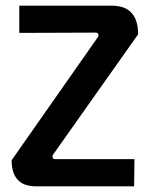

<svg xmlns="http://www.w3.org/2000/svg" viewBox="-20 -656 522 677"><path d="M454 -95 453 1H107Q21 1 21 -91L325 -525Q329 -531 326.5 -536Q324 -541 317 -541L48 -540V-636H374Q467 -636 467 -535L168 -112Q164 -107 165.5 -101Q167 -95 174 -95Z"/></svg>

Font: Gemunu Libre
Style: Bold
Weight: 700
Designer: Puspanada Ekanayake, Sola Matas, Pathum Egodawatta, Kosala Senevirathne
Foundry: mooniak
Version: Version 1.100